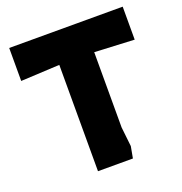

<svg xmlns="http://www.w3.org/2000/svg" viewBox="-128 -819 881 930"><g transform="rotate(-20 312.5 -354.0)"><path d="M220 0V-548L20 -538V-708H605V-538L400 -548V-160L411 -60L400 0Z"/></g></svg>

Font: Rowdies
Style: Regular
Weight: 400
Designer: Jaikishan Patel
Version: Version 1.000; ttfautohint (v1.8.3)